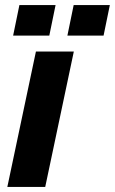

<svg xmlns="http://www.w3.org/2000/svg" viewBox="-20 -740 455 760"><path d="M9 0 122.2 -536H272.2L159 0ZM32 -599.2 56.8 -720H200L175.2 -599.2ZM246.8 -599.2 271.6 -720H414.8L390 -599.2Z"/></svg>

Font: Geist
Style: Italic
Weight: 400
Italic angle: -12°
Designer: Basement.studio, Andrés Briganti, Mateo Zaragoza
Foundry: Basement.studio, Vercel, Andrés Briganti, Guido Ferreyra, Mateo Zaragoza
Version: Version 1.500